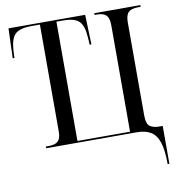

<svg xmlns="http://www.w3.org/2000/svg" viewBox="-97 -802 1022 1100"><g transform="rotate(-10 414.0 -252.0)"><path d="M789 210Q789 129 774 83.5Q759 38 727.5 19Q696 0 646 0H119V-10H136Q174 -10 190.5 -26Q207 -42 207 -81V-704H158Q89 -704 62.5 -678Q36 -652 32 -584L30 -541H20L26 -714H472L478 -541H468L465 -584Q461 -652 435 -678Q409 -704 342 -704H303V-10H609V-630Q609 -671 592.5 -687.5Q576 -704 538 -704H525V-714H793V-704H777Q739 -704 722 -687.5Q705 -671 705 -630V-89Q705 -37 725.5 -23.5Q746 -10 779 -10H799V210Z"/></g></svg>

Font: Noto Serif Display SemiCondensed
Style: Regular
Weight: 400
Width: 4
Designer: Monotype Design Team
Foundry: Monotype Imaging Inc.
Version: Version 2.009